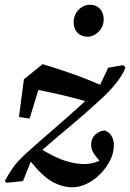

<svg xmlns="http://www.w3.org/2000/svg" viewBox="-34 -765 550 811"><path d="M46 -271 67 -430 146 -494Q209 -475 268 -454.5Q327 -434 389 -407L423 -479L486 -490L496 -480Q486 -452 458.5 -416.5Q431 -381 388 -342Q328 -287 266.5 -235.5Q205 -184 145 -132Q201 -98 244 -85Q287 -72 321 -72Q356 -72 386 -86Q366 -109 358.5 -123.5Q351 -138 351 -154Q351 -180 368 -196Q385 -212 408 -214Q428 -207 437.5 -190Q447 -173 447 -151Q447 -120 431.5 -88.5Q416 -57 390.5 -31Q365 -5 334 10.5Q303 26 272 26Q229 26 187.5 3Q146 -20 96 -82L63 0L-6 7L-14 0Q2 -30 21 -57Q40 -84 74 -115Q136 -171 199.5 -225.5Q263 -280 326 -338Q277 -352 230 -363Q183 -374 128 -385L91 -264ZM335 -610Q310 -610 293.5 -626.5Q277 -643 277 -671Q277 -702 298 -723.5Q319 -745 346 -745Q372 -745 388 -728Q404 -711 404 -683Q404 -653 383 -631.5Q362 -610 335 -610Z"/></svg>

Font: Source Serif 4 Semibold
Style: Italic
Weight: 600
Italic angle: -12°
Designer: Frank Grießhammer
Foundry: Adobe
Version: Version 4.005;hotconv 1.1.0;makeotfexe 2.6.0